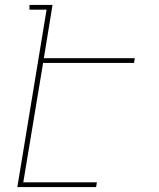

<svg xmlns="http://www.w3.org/2000/svg" viewBox="-20 -755 640 775"><path d="M50 0 168 -716H99V-735H192L157 -520H524L521 -501H154L74 -19H371L368 0Z"/></svg>

Font: Iosevka HT Thin Extended
Style: Italic
Weight: 100
Width: 7
Italic angle: -9°
Monospace: yes
Designer: Belleve Invis
Foundry: Belleve Invis
Version: Version 32.3.0; ttfautohint (v1.8.4)